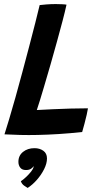

<svg xmlns="http://www.w3.org/2000/svg" viewBox="-20 -669 520 944"><path d="M2 -8.5Q11 -36 25.2 -83.8Q39.5 -131.5 56.2 -191Q73 -250.5 90 -314.5Q107 -378 123.5 -440.8Q140 -503.5 153.5 -556.8Q167 -610 175 -644Q185.5 -645.5 208 -647.2Q230.5 -649 254 -649Q267 -649 284.2 -648.2Q301.5 -647.5 307 -646Q300 -613.5 287.8 -567Q275.5 -520.5 260.5 -466Q245.5 -411.5 229 -353.8Q212.5 -296 196 -241Q185.5 -206.5 176.8 -177.2Q168 -148 161 -128Q197.5 -130 240 -132Q282.5 -134 326.5 -135.2Q370.5 -136.5 412.5 -136.5Q411 -125.5 406.2 -104.5Q401.5 -83.5 395.2 -60.2Q389 -37 384 -20Q325 -13.5 269.5 -10Q214 -6.5 165 -5.5Q121 -4.5 79.5 -5.5Q38 -6.5 2 -8.5ZM116 255Q112 252.5 99.8 244.5Q87.5 236.5 82.5 222Q93 215.5 107.2 202.2Q121.5 189 132.8 174.8Q144 160.5 145 151.5Q145.5 149.5 145 148Q141 155.5 131.8 161.2Q122.5 167 107.5 167Q88.5 167 79.5 155.2Q70.5 143.5 70.5 126.5Q70.5 96 93.2 77.8Q116 59.5 149.5 59.5Q175 59.5 193 72.2Q211 85 211 110Q211 134.5 197 162.5Q183 190.5 161.5 215Q140 239.5 116 255Z"/></svg>

Font: Grandstander Thin Medium
Style: Italic
Weight: 500
Italic angle: -15°
Version: Version 1.200